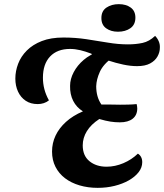

<svg xmlns="http://www.w3.org/2000/svg" viewBox="-20 -884 791 926"><path d="M451 22Q404 22 363.5 10Q323 -2 293.5 -24.5Q264 -47 247.5 -79.5Q231 -112 231 -153Q231 -194 248 -230Q265 -266 298 -296Q331 -326 380 -347Q349 -366 333 -397.5Q317 -429 318 -470Q318 -503 335.5 -536Q353 -569 383.5 -595Q414 -621 452 -633L521 -605Q478 -574 461.5 -537.5Q445 -501 444 -468Q444 -443 450 -421Q456 -399 469 -380Q480 -380 496.5 -380Q513 -380 530 -379.5Q547 -379 559 -379Q575 -379 597.5 -379.5Q620 -380 639 -382Q640 -377 641 -372Q642 -367 642 -361Q642 -329 620 -311.5Q598 -294 558 -294Q535 -294 512.5 -297.5Q490 -301 459 -310Q419 -284 399 -251.5Q379 -219 379 -183Q379 -133 411.5 -106.5Q444 -80 494 -80Q535 -80 575 -97Q615 -114 645 -143Q655 -137 660.5 -126.5Q666 -116 666 -102Q666 -76 648.5 -53.5Q631 -31 601 -14Q571 3 532.5 12.5Q494 22 451 22ZM162 -382Q128 -382 104 -398Q80 -414 67 -442Q54 -470 54 -505Q54 -541 67.5 -576.5Q81 -612 109.5 -640.5Q138 -669 181.5 -686Q225 -703 286 -703Q343 -703 396.5 -695Q450 -687 500 -678.5Q550 -670 597 -670Q635 -670 667.5 -677Q700 -684 728 -711Q739 -700 745.5 -685Q752 -670 751 -654Q751 -632 739.5 -611.5Q728 -591 704 -578Q680 -565 641 -565Q610 -565 574.5 -572.5Q539 -580 501 -592.5Q463 -605 423 -621L421 -625Q392 -636 367 -642Q342 -648 318 -648Q256 -648 221.5 -611.5Q187 -575 187 -509Q187 -481 194 -454Q201 -427 216 -400Q205 -391 191 -386.5Q177 -382 162 -382ZM549 -731Q515 -731 492 -747.5Q469 -764 469 -797Q469 -831 493.5 -847.5Q518 -864 553 -864Q588 -864 610.5 -847.5Q633 -831 633 -799Q633 -765 609 -748Q585 -731 549 -731Z"/></svg>

Font: Sansita Swashed Light Medium
Style: Regular
Weight: 500
Version: Version 1.003